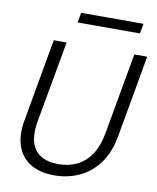

<svg xmlns="http://www.w3.org/2000/svg" viewBox="-95 -943 841 1028"><g transform="rotate(10 325.5 -429.0)"><path d="M271 12Q192 12 140.5 -19.5Q89 -51 68.5 -111Q48 -171 64 -255L143 -700H213L133 -255Q122 -190 134.5 -144.5Q147 -99 184.5 -75Q222 -51 283 -51Q337 -51 382 -72.5Q427 -94 458 -139.5Q489 -185 502 -257L581 -700H651L572 -255Q556 -163 511.5 -103.5Q467 -44 404.5 -16Q342 12 271 12ZM252 -816 262 -870H601L591 -816Z"/></g></svg>

Font: DM Sans 28pt Light
Style: Italic
Weight: 300
Italic angle: -10°
Version: Version 4.004;gftools[0.9.30]